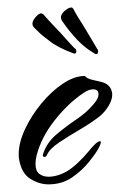

<svg xmlns="http://www.w3.org/2000/svg" viewBox="-20 -470 314 503"><path d="M229 -329Q209 -341 195.5 -353Q182 -365 173 -376Q160 -391 155 -398Q150 -405 142 -416Q139 -422 140 -428Q142 -436 152.5 -444Q163 -452 169 -450Q169 -450 172 -447Q177 -437 185 -424Q193 -411 197 -405Q205 -392 216.5 -372.5Q228 -353 234 -343Q238 -338 237 -334Q236 -326 229 -329ZM173 -330Q151 -338 135 -346.5Q119 -355 108 -364Q92 -376 86 -381.5Q80 -387 70 -397Q65 -402 65 -408Q65 -416 74 -426Q83 -436 89 -435Q89 -435 93 -433Q100 -425 110.5 -413.5Q121 -402 126 -397Q136 -387 151.5 -369.5Q167 -352 175 -344Q180 -341 180 -336Q180 -328 173 -330ZM107 13Q83 13 59.5 -1.5Q36 -16 30 -53Q29 -57 29 -66Q29 -96 45.5 -131.5Q62 -167 88.5 -199Q115 -231 145 -251Q175 -271 202 -271Q208 -264 221.5 -261Q235 -258 247 -255Q261 -251 267.5 -242Q274 -233 274 -222Q274 -209 265 -193.5Q256 -178 242 -166Q219 -148 189 -130.5Q159 -113 134.5 -96.5Q110 -80 103 -64Q101 -59 97 -59Q90 -59 93 -67Q103 -97 128 -118Q153 -139 180.5 -157.5Q208 -176 225 -197Q238 -211 238 -223Q238 -236 224 -236Q212 -236 198 -226Q158 -199 123 -154.5Q88 -110 76 -63Q73 -51 73 -41Q73 -22 83 -14.5Q93 -7 107 -7Q119 -7 132 -11Q145 -15 155 -21Q170 -30 185 -44.5Q200 -59 210 -71Q233 -100 242 -100Q247 -100 240.5 -86Q234 -72 214 -47Q195 -23 168.5 -5Q142 13 107 13Z"/></svg>

Font: The Nautigal
Style: Bold
Weight: 700
Designer: Robert E. Leuschke
Foundry: Robert E. Leuschke
Version: Version 1.100; ttfautohint (v1.8.3)